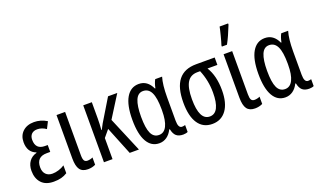

<svg xmlns="http://www.w3.org/2000/svg" viewBox="-81 -1236 2818 1702"><g transform="rotate(-20 1328.5 -385.0)"><path d="M253 -249H220Q122 -249 122 -151Q122 -108 145 -84.5Q168 -61 207 -61Q235 -61 266 -70.5Q297 -80 322 -97V-23Q295 -6 265 2Q235 10 194 10Q118 10 78.5 -33Q39 -76 39 -148Q39 -200 64.5 -235.5Q90 -271 136 -283V-287Q60 -315 60 -410Q60 -472 100 -509.5Q140 -547 207 -547Q269 -547 327 -512L295 -449Q255 -477 212 -477Q177 -477 158 -457.5Q139 -438 139 -404Q139 -314 227 -314H253Z M498 -129Q498 -93 507 -78Q516 -63 537 -63Q550 -63 565 -66.5Q580 -70 588 -75V-6Q556 10 516 10Q464 10 440.5 -22.5Q417 -55 417 -128V-537H498Z M860 -330 999 0H912L805 -265L750 -199V0H669V-537H750V-383Q750 -329 745 -276H749L776 -327L903 -537H990Z M1034 -267Q1034 -404 1076 -475.5Q1118 -547 1195 -547Q1277 -547 1317 -460H1322Q1331 -507 1348 -537H1413Q1392 -468 1392 -349V-129Q1392 -59 1428 -59Q1443 -59 1458 -64V1Q1452 5 1439 7.5Q1426 10 1415 10Q1373 10 1350 -10Q1327 -30 1318 -75H1312Q1292 -34 1260.5 -12Q1229 10 1190 10Q1115 10 1074.5 -60.5Q1034 -131 1034 -267ZM1310 -256V-267Q1310 -374 1285.5 -424.5Q1261 -475 1209 -475Q1161 -475 1138.5 -422Q1116 -369 1116 -266Q1116 -159 1139 -109.5Q1162 -60 1212 -60Q1260 -60 1285 -110Q1310 -160 1310 -256Z M1690 10Q1603 10 1557 -58.5Q1511 -127 1511 -255Q1511 -397 1566.5 -467Q1622 -537 1734 -537H1909V-467H1816Q1871 -379 1871 -243Q1871 -122 1823 -56Q1775 10 1690 10ZM1691 -60Q1740 -60 1764.5 -108.5Q1789 -157 1789 -251Q1789 -365 1746 -467H1721Q1655 -467 1624 -416.5Q1593 -366 1593 -258Q1593 -60 1691 -60Z M2074 -129Q2074 -93 2083 -78Q2092 -63 2113 -63Q2126 -63 2141 -66.5Q2156 -70 2164 -75V-6Q2132 10 2092 10Q2040 10 2016.5 -22.5Q1993 -55 1993 -128V-537H2074ZM2002 -618Q2010 -640 2025 -698.5Q2040 -757 2044 -780H2124V-769Q2084 -667 2050 -606H2002Z M2223 -267Q2223 -404 2265 -475.5Q2307 -547 2384 -547Q2466 -547 2506 -460H2511Q2520 -507 2537 -537H2602Q2581 -468 2581 -349V-129Q2581 -59 2617 -59Q2632 -59 2647 -64V1Q2641 5 2628 7.5Q2615 10 2604 10Q2562 10 2539 -10Q2516 -30 2507 -75H2501Q2481 -34 2449.5 -12Q2418 10 2379 10Q2304 10 2263.5 -60.5Q2223 -131 2223 -267ZM2499 -256V-267Q2499 -374 2474.5 -424.5Q2450 -475 2398 -475Q2350 -475 2327.5 -422Q2305 -369 2305 -266Q2305 -159 2328 -109.5Q2351 -60 2401 -60Q2449 -60 2474 -110Q2499 -160 2499 -256Z"/></g></svg>

Font: Noto Sans UI Cond
Style: Regular
Weight: 400
Width: 3
Designer: Monotype Design Team
Foundry: Monotype Imaging Inc.
Version: Version 1.001